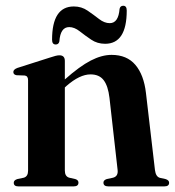

<svg xmlns="http://www.w3.org/2000/svg" viewBox="-20 -664 624 684"><path d="M211 -447V-381Q264 -428 303.2 -448.2Q342.5 -468.5 377.5 -468.5Q432 -468.5 462.2 -433Q492.5 -397.5 500 -332.5L532 -58.5Q535 -34.5 549.5 -30.5L570 -26Q582.5 -22 582.5 -13Q582.5 0 565.5 0H366Q348.5 0 348.5 -13.5Q348.5 -22 360 -26L383 -31Q401.5 -36 399 -58.5L370 -315.5Q365 -358 349.2 -378.5Q333.5 -399 302.5 -399Q264 -399 217 -358L211 -352.5V-56.5Q211 -35.5 226.5 -31L248.5 -26Q259.5 -22.5 259.5 -13.5Q259.5 0 242.5 0H45.5Q29 0 29 -13Q29 -22 41.5 -26L65 -31Q80 -35.5 80 -56V-378.5Q80 -393.5 68 -395L39 -396Q27.5 -398 27.5 -407.5Q27.5 -416.5 42 -422L158 -459Q181 -467 191.5 -467Q211 -467 211 -447ZM354.5 -508Q326.5 -508 304.8 -522.8Q283 -537.5 264 -552.5Q245 -567.5 226.5 -567.5Q195 -567.5 191.5 -516.5Q189 -505.5 178.5 -505.5Q165.5 -505.5 165.5 -522.5Q165.5 -641 243 -641Q270.5 -641 292.2 -626Q314 -611 333 -596.2Q352 -581.5 371 -581.5Q402 -581.5 406 -632.5Q408.5 -643.5 419 -643.5Q431.5 -643.5 431.5 -626.5Q431.5 -508 354.5 -508Z"/></svg>

Font: Fraunces 72pt SemiBold
Style: Regular
Weight: 600
Version: Version 1.000;[b76b70a41]